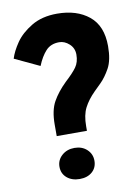

<svg xmlns="http://www.w3.org/2000/svg" viewBox="-86 -805 635 876"><g transform="rotate(-10 232.0 -366.5)"><path d="M142 -250Q142 -316 164 -355.5Q186 -395 226 -434Q262 -467 278.5 -490Q295 -513 295 -548Q295 -578 273.5 -597.5Q252 -617 227 -617Q188 -617 165 -592Q142 -567 125 -525L10 -579Q20 -612 46 -650Q72 -688 121 -717.5Q170 -747 240 -747Q331 -747 387.5 -701Q444 -655 444 -561Q444 -496 423.5 -459Q403 -422 379 -398.5Q355 -375 348 -368Q316 -336 299 -303Q282 -270 282 -218V-197H142ZM130 -57Q130 -88 153.5 -109Q177 -130 212 -130Q247 -130 269.5 -109Q292 -88 292 -57Q292 -25 270 -5.5Q248 14 212 14Q176 14 153 -5.5Q130 -25 130 -57Z"/></g></svg>

Font: Josefin Sans
Style: Bold
Weight: 700
Designer: Santiago Orozco
Foundry: Typemade
Version: Version 2.000